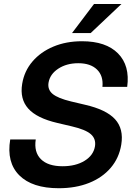

<svg xmlns="http://www.w3.org/2000/svg" viewBox="-20 -950 683 981"><path d="M280.3 11.7Q144.5 11.7 78.6 -54.2Q12.7 -120.1 32.2 -237.3H162.6Q152.8 -172.9 189 -136.7Q225.1 -100.6 299.8 -100.6Q366.7 -100.6 412.1 -128.4Q457.5 -156.2 465.3 -202.6Q471.2 -240.7 444.1 -264.4Q417 -288.1 347.7 -304.2L272.9 -321.8Q168 -346.2 124.3 -395.3Q80.6 -444.3 93.3 -521.5Q104 -586.9 145.8 -635.7Q187.5 -684.6 252.7 -711.9Q317.9 -739.3 398.9 -739.3Q521.5 -739.3 583 -677Q644.5 -614.7 629.9 -506.3H503.4Q508.8 -562.5 475.6 -594.7Q442.4 -627 379.9 -627Q320.3 -627 277.8 -599.1Q235.4 -571.3 228 -527.8Q222.2 -492.2 249 -470Q275.9 -447.8 343.3 -431.6L413.6 -415Q522.9 -390.1 567.9 -340.8Q612.8 -291.5 599.6 -210.9Q588.4 -142.6 545.7 -92.5Q502.9 -42.5 435.1 -15.4Q367.2 11.7 280.3 11.7ZM348.1 -781.2 460.4 -929.7H600.6L443.4 -781.2Z"/></svg>

Font: Inter Display Semi Bold
Style: Italic
Weight: 600
Italic angle: -9.39999°
Designer: Rasmus Andersson
Foundry: rsms
Version: Version 4.000;git-4fc901f